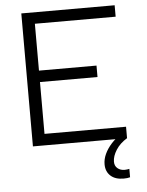

<svg xmlns="http://www.w3.org/2000/svg" viewBox="-60 -746 770 1004"><g transform="rotate(-5 325.0 -244.5)"><path d="M90 0V-698H580V-638H156V-392H458V-332H156V-60H584V0ZM582 205Q574 207 567 208Q560 209 548 209Q504 209 479.5 186.5Q455 164 455 126Q455 99 467.5 72Q480 45 502.5 20Q525 -5 553 -22L584 0Q546 23 525.5 55.5Q505 88 505 117Q505 139 520 151.5Q535 164 557 164Q565 164 570.5 163Q576 162 582 161Z"/></g></svg>

Font: Azeret Mono Thin ExtraLight
Style: Regular
Weight: 250
Version: Version 1.002